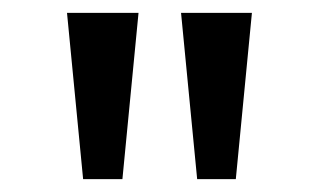

<svg xmlns="http://www.w3.org/2000/svg" viewBox="-20 -886 496 298"><path d="M109 -608 84 -866H195L170 -608ZM286 -608 261 -866H371L346 -608Z"/></svg>

Font: Noto Sans Telugu UI
Style: Regular
Weight: 400
Designer: Jelle Bosma - Monotype Design Team
Foundry: Monotype Imaging Inc.
Version: Version 2.006